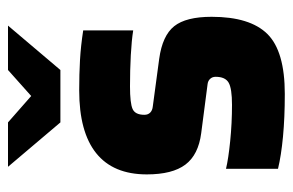

<svg xmlns="http://www.w3.org/2000/svg" viewBox="-146 -576 732 480"><g transform="rotate(-90 220.0 -336.0)"><path d="M24 0ZM244 -377Q202 -377 187.5 -370.5Q173 -364 173 -341Q173 -332 178.5 -326.5Q184 -321 194 -320L313 -304Q371 -296 394.5 -266.5Q418 -237 418 -173Q418 -77 375 -33.5Q332 10 225 10Q166 10 118.5 5.5Q71 1 38 -7V-137Q63 -131 107.5 -126.5Q152 -122 198 -122Q239 -122 253.5 -130.5Q268 -139 268 -163Q268 -171 263 -176.5Q258 -182 250 -183L127 -199Q73 -206 48.5 -238.5Q24 -271 24 -335Q24 -419 77 -461.5Q130 -504 234 -504Q275 -504 310 -502Q345 -500 384 -494V-369Q359 -373 322 -375Q285 -377 244 -377ZM43 -682H154L220 -624L285 -682H396L285 -551H154Z"/></g></svg>

Font: Blinker
Style: Bold
Weight: 700
Designer: Juergen Huber
Foundry: supertype
Version: Version 1.015;PS 1.15;hotconv 1.0.88;makeotf.lib2.5.647800; 